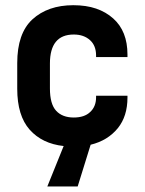

<svg xmlns="http://www.w3.org/2000/svg" viewBox="-20 -546 545 723"><path d="M341.8 -331.1V-336.9Q341.8 -374 319.3 -394.5Q295.9 -416 257.8 -416Q168 -416 168 -306.6V-212.9Q168 -154.3 191.4 -128.9Q214.8 -103.5 257.8 -103.5Q297.9 -103.5 319.3 -124Q341.8 -144.5 341.8 -179.7V-185.5H460V-178.7Q460 -108.4 423.8 -63.5Q385.7 -16.6 321.3 -1L272.5 156.2H158.2L219.7 3.9Q138.7 -4.9 91.8 -57.6Q44.9 -110.4 44.9 -211.9V-308.6Q44.9 -419.9 101.6 -472.7Q160.2 -526.4 255.9 -526.4Q304.7 -526.4 341.8 -513.7Q378.9 -501 406.2 -476.6Q460 -428.7 460 -340.8V-331.1Z"/></svg>

Font: DINish
Style: Bold
Weight: 700
Designer: Bert Driehuis
Foundry: Playbeing
Version: Version 3.008; git-95204e4c-release